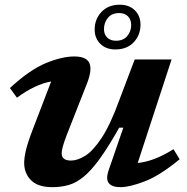

<svg xmlns="http://www.w3.org/2000/svg" viewBox="-20 -762 774 794"><path d="M430.5 -61.5 490 -234H473Q428 -154.5 392.8 -105.8Q357.5 -57 326.5 -31.5Q295.5 -6 264.2 3Q233 12 196.5 12Q137 12 108.5 -16.5Q80 -45 80 -88.5Q80 -109.5 87.2 -140.8Q94.5 -172 116 -228L191.5 -425Q125.5 -413.5 50 -358L21 -398Q103 -473.5 169.8 -501Q236.5 -528.5 287 -528.5Q336.5 -528.5 349.2 -502Q362 -475.5 341 -420L255.5 -202.5Q244.5 -173.5 239.8 -156.2Q235 -139 235 -128Q235 -98 274 -98Q300 -98 332 -117.5Q364 -137 400.2 -191.5Q436.5 -246 474.5 -351L537 -516H689.5L549.5 -88Q583.5 -91.5 619.8 -105.2Q656 -119 697.5 -145L723 -103.5Q640.5 -35.5 578 -11.8Q515.5 12 478.5 12Q442.5 12 429.5 -5.2Q416.5 -22.5 430.5 -61.5ZM475.5 -742.5Q514 -742.5 537.5 -719.5Q561 -696.5 561 -660Q561 -617 533 -587.2Q505 -557.5 457 -557.5Q418.5 -557.5 395 -580.5Q371.5 -603.5 371.5 -640Q371.5 -683 399.8 -712.8Q428 -742.5 475.5 -742.5ZM459.5 -593.5Q490 -593.5 506.2 -613Q522.5 -632.5 522.5 -658Q522.5 -681 509.2 -694.5Q496 -708 472.5 -708Q442.5 -708 426.2 -688.2Q410 -668.5 410 -641.5Q410 -620 423.2 -606.8Q436.5 -593.5 459.5 -593.5Z"/></svg>

Font: Newsreader Caption SemiBold
Style: Italic
Weight: 600
Italic angle: -17°
Designer: Hugues Gentile
Foundry: Production Type
Version: Version 1.001